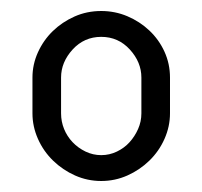

<svg xmlns="http://www.w3.org/2000/svg" viewBox="-20 -760 368 349"><path d="M164 -740Q189 -740 211.5 -730.5Q234 -721 251.5 -704.5Q269 -688 279 -666Q289 -644 289 -619V-554Q289 -530 279 -507.5Q269 -485 251.5 -468Q234 -451 211.5 -441Q189 -431 164 -431Q139 -431 116.5 -441Q94 -451 76.5 -468Q59 -485 49 -507.5Q39 -530 39 -554V-619Q39 -643 49 -665Q59 -687 76 -703.5Q93 -720 115.5 -730Q138 -740 164 -740ZM237 -619Q237 -647 216 -670Q195 -693 164 -693Q133 -693 112 -670Q91 -647 91 -619V-554Q91 -539 96.5 -525.5Q102 -512 112 -501.5Q122 -491 135.5 -484.5Q149 -478 164 -478Q179 -478 192.5 -484.5Q206 -491 215.5 -501.5Q225 -512 231 -525.5Q237 -539 237 -554Z"/></svg>

Font: Dosis
Style: Book
Weight: 400
Designer: EdgarTolentino, PabloImpallari, IginoMarini
Foundry: EdgarTolentino, PabloImpallari, IginoMarini
Version: Version 1.007